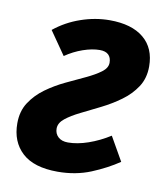

<svg xmlns="http://www.w3.org/2000/svg" viewBox="-65 -563 545 631"><g transform="rotate(10 207.5 -248.0)"><path d="M168.5 12Q89.2 12 50 -24.2Q10.8 -60.3 10.8 -122Q10.8 -162.4 29.9 -191.6Q49 -220.9 78.9 -242.6Q108.8 -264.2 142.9 -280.4Q176.9 -296.5 206.8 -310.4Q236.7 -324.4 255.8 -338.6Q274.9 -352.8 274.9 -370.2Q274.9 -387.4 265.3 -396.7Q255.6 -406 236.4 -406Q211.2 -406 180.5 -395.4Q149.8 -384.7 122.5 -365.9L68.6 -443.5Q107.6 -475 155.6 -491.5Q203.5 -508.1 251.5 -508.1Q325.1 -508.1 365.1 -474.9Q405.1 -441.8 405.1 -380.5Q405.1 -341.2 386 -312.2Q366.9 -283.2 337 -261.5Q307.1 -239.8 273 -222.8Q239 -205.9 209.1 -191.1Q179.2 -176.4 160.1 -161.2Q141 -146 141 -127.3Q141 -110.3 152.7 -99.4Q164.5 -88.5 185.3 -88.5Q216.6 -88.5 252.9 -101.1Q289.2 -113.7 323.8 -135.6L369.1 -56.2Q329.2 -29.3 278.9 -8.6Q228.5 12 168.5 12Z"/></g></svg>

Font: Source Sans 3
Style: Italic
Weight: 200
Italic angle: -11°
Designer: Paul D. Hunt
Foundry: Adobe
Version: Version 3.046;hotconv 1.0.118;makeotfexe 2.5.65603